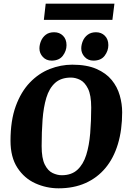

<svg xmlns="http://www.w3.org/2000/svg" viewBox="-20 -1011 697 1042"><path d="M298 11Q232 11 172 -16Q112 -43 74.5 -100.5Q37 -158 37 -247Q37 -357 65.5 -435Q94 -513 142 -563Q190 -613 250 -636.5Q310 -660 372 -660Q451 -660 503.5 -637Q556 -614 586.5 -576.5Q617 -539 630 -493Q643 -447 643 -402Q643 -306 620 -229.5Q597 -153 552.5 -99.5Q508 -46 444 -17.5Q380 11 298 11ZM315 -60Q368 -60 400 -89.5Q432 -119 448 -170Q464 -221 469.5 -287.5Q475 -354 475 -427Q475 -495 457.5 -530Q440 -565 415 -577.5Q390 -590 365 -590Q311 -590 279 -561Q247 -532 231.5 -480.5Q216 -429 211 -361.5Q206 -294 206 -218Q206 -152 223 -118Q240 -84 265.5 -72Q291 -60 315 -60ZM487 -682Q458 -682 439.5 -702Q421 -722 421 -748Q421 -768 429.5 -788.5Q438 -809 456 -822.5Q474 -836 501 -836Q530 -836 549 -817Q568 -798 568 -766Q568 -735 548 -708.5Q528 -682 487 -682ZM260 -682Q231 -682 212.5 -702Q194 -722 194 -748Q194 -768 202.5 -788.5Q211 -809 228.5 -822.5Q246 -836 274 -836Q303 -836 322 -817Q341 -798 341 -766Q341 -735 321 -708.5Q301 -682 260 -682ZM218 -903 228 -991H601L590 -903Z"/></svg>

Font: Faustina ExtraBold
Style: Italic
Weight: 800
Italic angle: -8°
Designer: Alfonso Garcia
Foundry: http://www.omnibus-type.com
Version: Version 1.200